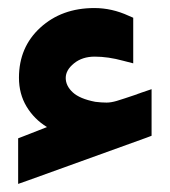

<svg xmlns="http://www.w3.org/2000/svg" viewBox="-20 -434 420 475"><path d="M243.7 -180.2Q254.4 -180.2 268.6 -184.3Q282.7 -188.5 318.8 -200.7Q320.3 -201.7 321.3 -201.9Q322.3 -202.1 323.7 -202.6Q325.2 -203.1 326.4 -203.6Q327.6 -204.1 329.1 -204.6L355 -213.4V-186V-111.8V-98.1L342.3 -93.3L51.3 11.7L24.9 21V-6.8V-78.6V-91.8L37.6 -96.7L96.2 -119.6Q64.5 -139.2 45.7 -170.4Q26.9 -201.7 26.9 -241.7Q26.9 -317.4 79.8 -365.7Q132.8 -414.1 213.4 -414.1Q256.8 -414.1 298.3 -395L309.6 -390.1V-377.4V-302.7V-277.3L284.7 -283.7Q247.6 -293.9 214.4 -293.9Q183.6 -293.9 163.1 -277.3Q142.6 -260.7 142.6 -241.2Q142.6 -221.7 159.9 -205.6Q177.2 -189.5 215.8 -182.1Q231 -180.2 243.7 -180.2Z"/></svg>

Font: Samim WOL
Style: Bold-WOL
Weight: 700
Foundry: DejaVu fonts team - Redesigned by Saber Rastikerdar
Version: Version 4.0.5